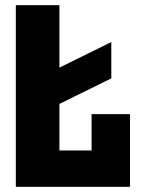

<svg xmlns="http://www.w3.org/2000/svg" viewBox="-20 -720 544 740"><path d="M121 -276V-416L409 -558V-418ZM41 0V-700H209V-140H333V-280H481V0Z"/></svg>

Font: Tektur SemiCondensed
Style: Bold
Weight: 700
Width: 4
Designer: Adam Jagosz
Foundry: Adam Jagosz
Version: Version 1.005;gftools[0.9.30]